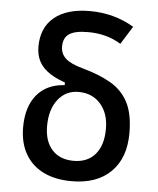

<svg xmlns="http://www.w3.org/2000/svg" viewBox="-53 -788 693 844"><g transform="rotate(5 293.0 -366.0)"><path d="M294.4 9.8Q221.2 9.8 169.2 -16.1Q117.2 -42 89.4 -90.8Q61.5 -139.6 61.5 -208Q61.5 -298.3 104.7 -350.8Q147.9 -403.3 227.5 -408.2V-440.4L247.6 -413.1Q195.3 -429.2 162.1 -450.4Q128.9 -471.7 113.3 -500.2Q97.7 -528.8 97.7 -566.9Q97.7 -650.9 153.1 -696.5Q208.5 -742.2 309.6 -742.2Q417 -742.2 504.9 -689.9L455.1 -610.4Q393.1 -649.4 309.6 -649.4Q252.4 -649.4 226.8 -632.3Q201.2 -615.2 201.2 -576.7Q201.2 -544.9 223.4 -524.2Q245.6 -503.4 300.8 -488.3Q374 -468.3 425 -438.7Q476.1 -409.2 502.7 -358.2Q529.3 -307.1 529.3 -222.7Q529.3 -112.8 467.3 -51.5Q405.3 9.8 294.4 9.8ZM295.4 -80.1Q356.4 -80.1 390.6 -120.1Q424.8 -160.2 424.8 -232.4Q424.8 -300.8 388.2 -342.3Q351.6 -383.8 291 -383.8Q234.9 -383.8 200.4 -339.6Q166 -295.4 166 -222.7Q166 -155.3 200.2 -117.7Q234.4 -80.1 295.4 -80.1Z"/></g></svg>

Font: Cascadia Code
Style: Regular
Weight: 400
Monospace: yes
Designer: Aaron Bell
Foundry: Saja Typeworks
Version: Version 2106.017